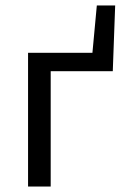

<svg xmlns="http://www.w3.org/2000/svg" viewBox="-20 -678 456 698"><path d="M82 0V-486.1H316L332 -658.1H398.7L390 -419.1H164.3V0Z"/></svg>

Font: Source Sans 3 Variable
Style: Regular
Weight: 200
Designer: Paul D. Hunt
Foundry: Adobe Systems Incorporated
Version: Version 3.026